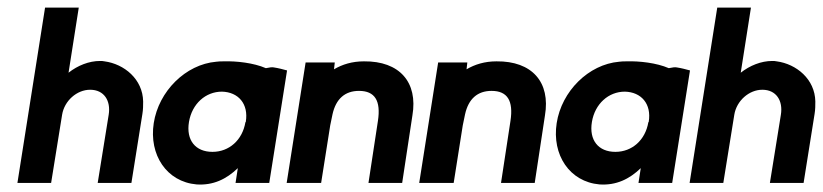

<svg xmlns="http://www.w3.org/2000/svg" viewBox="-20 -483 2173 507"><path d="M26 0H115L144 -180C150 -217 183 -246 218 -246C255 -246 273 -217 267 -180L238 0H327L356 -182C358 -194 358 -205 358 -215C357 -274 308 -314 256 -321C252 -322 248 -322 244 -322C215 -322 185 -310 161 -291L188 -463H99Z M386 -158C373 -74 420 -3 499 4C543 7 578 -10 608 -39L602 0H691L738 -297C727 -300 716 -303 703 -305C699 -306 691 -305 682 -303C650 -317 604 -322 572 -321C564 -321 557 -321 551 -320C470 -313 399 -242 386 -158ZM479 -161C487 -209 523 -241 566 -241C609 -240 637 -209 629 -161L628 -160C620 -113 585 -82 541 -82C496 -82 471 -113 479 -161Z M737 0H828L852 -152C854 -162 856 -172 858 -181C867 -222 891 -243 928 -243C970 -243 986 -217 978 -164L953 0H1042L1069 -178C1084 -266 1035 -322 941 -321C910 -321 884 -313 862 -300L864 -318H787Z M1087 0H1178L1202 -152C1204 -162 1206 -172 1208 -181C1217 -222 1241 -243 1278 -243C1320 -243 1336 -217 1328 -164L1303 0H1392L1419 -178C1434 -266 1385 -322 1291 -321C1260 -321 1234 -313 1212 -300L1214 -318H1137Z M1450 -158C1437 -74 1484 -3 1563 4C1607 7 1642 -10 1672 -39L1666 0H1755L1802 -297C1791 -300 1780 -303 1767 -305C1763 -306 1755 -305 1746 -303C1714 -317 1668 -322 1636 -321C1628 -321 1621 -321 1615 -320C1534 -313 1463 -242 1450 -158ZM1543 -161C1551 -209 1587 -241 1630 -241C1673 -240 1701 -209 1693 -161L1692 -160C1684 -113 1649 -82 1605 -82C1560 -82 1535 -113 1543 -161Z M1801 0H1890L1919 -180C1925 -217 1958 -246 1993 -246C2030 -246 2048 -217 2042 -180L2013 0H2102L2131 -182C2133 -194 2133 -205 2133 -215C2132 -274 2083 -314 2031 -321C2027 -322 2023 -322 2019 -322C1990 -322 1960 -310 1936 -291L1963 -463H1874Z"/></svg>

Font: Rabbid Highway Sign II Hop
Style: Obl
Weight: 400
Foundry: Cannot Into Space Fonts
Version: Version 0.277